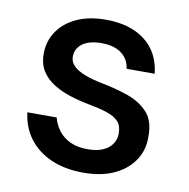

<svg xmlns="http://www.w3.org/2000/svg" viewBox="-65 -577 641 652"><g transform="rotate(10 255.5 -250.5)"><path d="M263 12Q200 12 152 -9Q104 -30 75.5 -68Q47 -106 41 -157H142Q148 -133 163 -113Q178 -93 203 -81Q228 -69 263 -69Q296 -69 317 -78.5Q338 -88 348.5 -104Q359 -120 359 -139Q359 -167 345 -181.5Q331 -196 305 -204.5Q279 -213 241 -220Q208 -226 175.5 -236.5Q143 -247 117.5 -263Q92 -279 76.5 -303Q61 -327 61 -363Q61 -406 84 -440Q107 -474 149 -493.5Q191 -513 250 -513Q333 -513 384.5 -473.5Q436 -434 444 -361H347Q343 -394 317.5 -413Q292 -432 249 -432Q206 -432 183 -415Q160 -398 160 -370Q160 -352 173.5 -338.5Q187 -325 212.5 -315Q238 -305 274 -298Q326 -288 367.5 -273Q409 -258 435 -229Q461 -200 460 -146Q461 -100 436.5 -64Q412 -28 368 -8Q324 12 263 12Z"/></g></svg>

Font: DM Sans 17pt Medium
Style: Regular
Weight: 500
Version: Version 4.004;gftools[0.9.30]